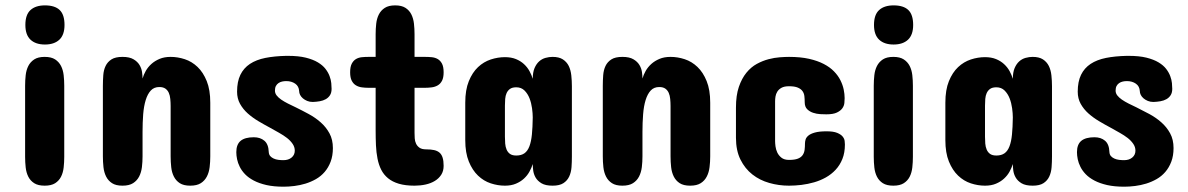

<svg xmlns="http://www.w3.org/2000/svg" viewBox="-20 -704 4506 728"><path d="M75.2 -378.9Q75.2 -399.4 77.4 -418.9Q79.6 -438.5 87.4 -453.9Q95.2 -469.2 109.9 -478.8Q124.5 -488.3 149.4 -488.3Q174.3 -488.3 189 -478.8Q203.6 -469.2 211.4 -453.9Q219.2 -438.5 221.4 -418.9Q223.6 -399.4 223.6 -378.9V-109.4Q223.6 -88.9 221.4 -69.1Q219.2 -49.3 211.4 -33.9Q203.6 -18.6 189 -9.3Q174.3 0 149.4 0Q124.5 0 109.9 -9.3Q95.2 -18.6 87.4 -33.9Q79.6 -49.3 77.4 -69.1Q75.2 -88.9 75.2 -109.4ZM224.6 -609.4Q224.6 -571.8 205.1 -553.5Q185.5 -535.2 150.4 -535.2Q115.2 -535.2 95.7 -553.5Q76.2 -571.8 76.2 -609.4Q76.2 -648.4 95.7 -666Q115.2 -683.6 150.4 -683.6Q188 -683.6 206.3 -666Q224.6 -648.4 224.6 -609.4Z M777.3 -111.3Q777.3 -90.3 774.9 -70.3Q772.5 -50.3 764.4 -34.7Q756.3 -19 741.5 -9.5Q726.6 0 701.2 0Q676.3 0 661.6 -9.5Q647 -19 639.2 -34.7Q631.3 -50.3 629.2 -70.3Q627 -90.3 627 -111.3V-301.8Q627 -315.4 625.7 -328.6Q624.5 -341.8 620.1 -351.8Q615.7 -361.8 607.2 -367.9Q598.6 -374 584 -374Q564 -374 551.8 -360.8Q539.6 -347.7 532.5 -324.7Q525.4 -301.8 522.9 -270.8Q520.5 -239.7 520.5 -204.1V-111.3Q520.5 -90.3 518.1 -70.3Q515.6 -50.3 507.6 -34.7Q499.5 -19 484.6 -9.5Q469.7 0 444.3 0Q419.4 0 404.8 -9.5Q390.1 -19 382.3 -34.7Q374.5 -50.3 372.3 -70.3Q370.1 -90.3 370.1 -111.3V-377.9Q370.1 -398.9 371.6 -418.7Q373 -438.5 380.4 -453.9Q387.7 -469.2 402.6 -478.8Q417.5 -488.3 444.3 -488.3Q471.2 -488.3 486.3 -479.2Q501.5 -470.2 509 -457.5Q516.6 -444.8 518.6 -430.7Q520.5 -416.5 520.5 -406.2Q524.4 -420.4 532.7 -435.1Q541 -449.7 554 -461.4Q566.9 -473.1 585 -480.7Q603 -488.3 627 -488.3Q653.8 -488.3 680.7 -479.5Q707.5 -470.7 729 -450.2Q750.5 -429.7 763.9 -396.5Q777.3 -363.3 777.3 -314.5Z M1022.5 -360.4Q1022.5 -350.6 1028.8 -342.3Q1035.2 -334 1046.1 -326.4Q1057.1 -318.8 1071.5 -311.5Q1085.9 -304.2 1101.6 -296.9Q1125.5 -285.2 1150.4 -271.7Q1175.3 -258.3 1195.8 -240.2Q1216.3 -222.2 1229.2 -198.5Q1242.2 -174.8 1242.2 -142.6Q1242.2 -113.3 1233.6 -90.8Q1225.1 -68.4 1210.9 -52Q1196.8 -35.6 1178 -24.9Q1159.2 -14.2 1138.4 -7.8Q1117.7 -1.5 1096.2 1.2Q1074.7 3.9 1055.7 3.9Q1018.1 3.9 990.2 -2.4Q962.4 -8.8 942.4 -19.3Q922.4 -29.8 909.4 -43.2Q896.5 -56.6 889.2 -71.3Q881.8 -85.9 878.9 -100.3Q876 -114.7 876 -127Q876 -156.2 892.3 -169.9Q908.7 -183.6 942.4 -183.6Q966.8 -183.6 982.4 -170.4Q998 -157.2 999 -127.9Q999.5 -118.2 1004.6 -112.3Q1009.8 -106.4 1017.8 -102.8Q1025.9 -99.1 1035.6 -97.9Q1045.4 -96.7 1054.7 -96.7Q1073.7 -96.7 1085.7 -106.7Q1097.7 -116.7 1097.7 -132.8Q1097.7 -146.5 1089.6 -158.4Q1081.5 -170.4 1068.4 -180.7Q1055.2 -190.9 1038.3 -200.4Q1021.5 -210 1003.9 -219.7Q981.9 -231.4 959.7 -244.6Q937.5 -257.8 919.4 -273.9Q901.4 -290 890.1 -310.3Q878.9 -330.6 878.9 -356.4Q878.9 -394.5 891.4 -420.2Q903.8 -445.8 927.7 -461.7Q951.7 -477.5 986.1 -484.4Q1020.5 -491.2 1064.5 -492.2H1072.3Q1111.8 -492.2 1139.4 -485.4Q1167 -478.5 1185.3 -467.5Q1203.6 -456.5 1214.1 -442.9Q1224.6 -429.2 1229.7 -415.3Q1234.9 -401.4 1236.1 -388.7Q1237.3 -376 1237.3 -367.2Q1237.3 -352.5 1231.2 -343Q1225.1 -333.5 1215.1 -327.9Q1205.1 -322.3 1192.4 -320.1Q1179.7 -317.9 1166 -317.4Q1154.3 -317.4 1144.8 -321.3Q1135.3 -325.2 1128.4 -331.1Q1121.6 -336.9 1117.9 -344.2Q1114.3 -351.6 1114.3 -358.4Q1113.3 -377 1099.4 -386.7Q1085.4 -396.5 1065.4 -396.5Q1057.1 -396.5 1049.6 -394.8Q1042 -393.1 1035.9 -388.9Q1029.8 -384.8 1026.1 -377.9Q1022.5 -371.1 1022.5 -360.4Z M1404.3 -488.3V-574.2Q1404.3 -594.7 1406.5 -614.3Q1408.7 -633.8 1416.5 -649.2Q1424.3 -664.6 1439 -674.1Q1453.6 -683.6 1478.5 -683.6Q1502.9 -683.6 1517.6 -674.1Q1532.2 -664.6 1539.8 -649.2Q1547.4 -633.8 1549.6 -614.3Q1551.8 -594.7 1551.8 -574.2V-488.3H1591.8Q1604.5 -488.3 1617.2 -487.1Q1629.9 -485.8 1639.9 -480Q1649.9 -474.1 1656 -462.4Q1662.1 -450.7 1662.1 -429.7Q1662.1 -409.7 1656 -397.9Q1649.9 -386.2 1639.9 -380.4Q1629.9 -374.5 1617.2 -372.8Q1604.5 -371.1 1591.8 -371.1H1551.8V-200.2Q1551.8 -190.4 1552.5 -179.4Q1553.2 -168.5 1557.6 -159.2Q1562 -149.9 1570.8 -143.8Q1579.6 -137.7 1595.7 -137.7Q1613.3 -137.7 1625.7 -135Q1638.2 -132.3 1646.2 -125.5Q1654.3 -118.7 1658.2 -106.4Q1662.1 -94.2 1662.1 -75.2Q1662.1 -55.7 1653.1 -41.5Q1644 -27.3 1628.9 -18.1Q1613.8 -8.8 1593.8 -4.4Q1573.7 0 1551.8 0Q1517.1 0 1492.4 -7.3Q1467.8 -14.6 1451.4 -28.1Q1435.1 -41.5 1425.5 -60.3Q1416 -79.1 1411.4 -102.5Q1406.7 -126 1405.5 -153.1Q1404.3 -180.2 1404.3 -210V-371.1H1377Q1364.3 -371.1 1351.8 -372.8Q1339.4 -374.5 1329.6 -380.4Q1319.8 -386.2 1313.7 -397.9Q1307.6 -409.7 1307.6 -429.7Q1307.6 -450.7 1313.7 -462.4Q1319.8 -474.1 1329.6 -480Q1339.4 -485.8 1351.8 -487.1Q1364.3 -488.3 1377 -488.3Z M2148.4 -110.4Q2148.4 -89.8 2147 -70.1Q2145.5 -50.3 2138.2 -34.7Q2130.9 -19 2116.2 -9.5Q2101.6 0 2075.2 0Q2048.3 0 2033.2 -9Q2018.1 -18.1 2010.7 -31Q2003.4 -43.9 2001.7 -58.1Q2000 -72.3 2000 -82Q1995.6 -67.9 1987.5 -53.2Q1979.5 -38.6 1966.8 -26.9Q1954.1 -15.1 1936.3 -7.6Q1918.5 0 1894.5 0Q1867.7 0 1840.8 -8.8Q1814 -17.6 1792.5 -38.1Q1771 -58.6 1757.6 -91.6Q1744.1 -124.5 1744.1 -172.9V-314.5Q1744.1 -363.3 1757.6 -396.2Q1771 -429.2 1792.5 -449.5Q1814 -469.7 1840.8 -478.5Q1867.7 -487.3 1894.5 -487.3Q1918.5 -487.3 1936.3 -480Q1954.1 -472.7 1966.8 -460.9Q1979.5 -449.2 1987.5 -434.6Q1995.6 -419.9 2000 -405.3Q2000 -429.7 2006.8 -445.8Q2013.7 -461.9 2024.4 -471.4Q2035.2 -481 2048.6 -484.6Q2062 -488.3 2075.2 -488.3Q2099.6 -488.3 2114.3 -478.8Q2128.9 -469.2 2136.5 -453.9Q2144 -438.5 2146.2 -418.2Q2148.4 -397.9 2148.4 -377ZM1894.5 -185.5Q1894.5 -172.4 1895.5 -159.7Q1896.5 -147 1900.9 -136.7Q1905.3 -126.5 1913.8 -120.4Q1922.4 -114.3 1937.5 -114.3Q1956.5 -114.3 1968.5 -122.8Q1980.5 -131.3 1987.3 -149.2Q1994.1 -167 1996.8 -194.1Q1999.5 -221.2 2000 -258.8Q2000 -273.9 1997.3 -293.7Q1994.6 -313.5 1987.8 -331.1Q1981 -348.6 1968.8 -360.8Q1956.5 -373 1937.5 -373Q1922.4 -373 1913.8 -366.9Q1905.3 -360.8 1900.9 -351.1Q1896.5 -341.3 1895.5 -328.9Q1894.5 -316.4 1894.5 -303.7Z M2672.9 -111.3Q2672.9 -90.3 2670.4 -70.3Q2668 -50.3 2659.9 -34.7Q2651.9 -19 2637 -9.5Q2622.1 0 2596.7 0Q2571.8 0 2557.1 -9.5Q2542.5 -19 2534.7 -34.7Q2526.9 -50.3 2524.7 -70.3Q2522.5 -90.3 2522.5 -111.3V-301.8Q2522.5 -315.4 2521.2 -328.6Q2520 -341.8 2515.6 -351.8Q2511.2 -361.8 2502.7 -367.9Q2494.1 -374 2479.5 -374Q2459.5 -374 2447.3 -360.8Q2435.1 -347.7 2428 -324.7Q2420.9 -301.8 2418.5 -270.8Q2416 -239.7 2416 -204.1V-111.3Q2416 -90.3 2413.6 -70.3Q2411.1 -50.3 2403.1 -34.7Q2395 -19 2380.1 -9.5Q2365.2 0 2339.8 0Q2314.9 0 2300.3 -9.5Q2285.6 -19 2277.8 -34.7Q2270 -50.3 2267.8 -70.3Q2265.6 -90.3 2265.6 -111.3V-377.9Q2265.6 -398.9 2267.1 -418.7Q2268.6 -438.5 2275.9 -453.9Q2283.2 -469.2 2298.1 -478.8Q2313 -488.3 2339.8 -488.3Q2366.7 -488.3 2381.8 -479.2Q2397 -470.2 2404.5 -457.5Q2412.1 -444.8 2414.1 -430.7Q2416 -416.5 2416 -406.2Q2419.9 -420.4 2428.2 -435.1Q2436.5 -449.7 2449.5 -461.4Q2462.4 -473.1 2480.5 -480.7Q2498.5 -488.3 2522.5 -488.3Q2549.3 -488.3 2576.2 -479.5Q2603 -470.7 2624.5 -450.2Q2646 -429.7 2659.4 -396.5Q2672.9 -363.3 2672.9 -314.5Z M2918.9 -168.9Q2918.9 -161.1 2920.4 -149.2Q2921.9 -137.2 2927.2 -125.7Q2932.6 -114.3 2943.1 -106Q2953.6 -97.7 2971.7 -97.7Q2993.2 -97.7 3005.4 -102.5Q3017.6 -107.4 3023.4 -116Q3029.3 -124.5 3030.8 -136Q3032.2 -147.5 3032.2 -160.2Q3032.2 -166.5 3034.4 -174.6Q3036.6 -182.6 3044.9 -189.7Q3053.2 -196.8 3069.6 -201.4Q3085.9 -206.1 3114.3 -206.1Q3140.1 -206.1 3154.3 -200.2Q3168.5 -194.3 3175 -186.3Q3181.6 -178.2 3182.6 -169.7Q3183.6 -161.1 3183.6 -156.2Q3183.6 -125 3174.1 -101.3Q3164.6 -77.6 3148.4 -60.3Q3132.3 -43 3111.3 -31.2Q3090.3 -19.5 3066.7 -12.7Q3043 -5.9 3018.6 -2.9Q2994.1 0 2971.7 0Q2933.1 0 2897 -10.3Q2860.8 -20.5 2832.8 -42.5Q2804.7 -64.5 2787.6 -98.9Q2770.5 -133.3 2770.5 -181.6V-295.9Q2770.5 -342.3 2781.5 -374.5Q2792.5 -406.7 2810.1 -428.2Q2827.6 -449.7 2849.6 -461.7Q2871.6 -473.6 2894 -479.5Q2916.5 -485.4 2936.8 -486.8Q2957 -488.3 2971.7 -488.3Q3015.1 -488.3 3047.6 -481Q3080.1 -473.6 3103.5 -461.4Q3127 -449.2 3142.3 -433.3Q3157.7 -417.5 3166.5 -399.9Q3175.3 -382.3 3179 -364.7Q3182.6 -347.2 3182.6 -332Q3182.6 -324.2 3181.6 -313.7Q3180.7 -303.2 3174.1 -293.7Q3167.5 -284.2 3153.3 -277.3Q3139.2 -270.5 3113.3 -270.5Q3104 -270.5 3090.1 -271.2Q3076.2 -272 3063 -276.4Q3049.8 -280.8 3040.5 -290Q3031.2 -299.3 3031.2 -316.4Q3031.2 -328.1 3030 -339.1Q3028.8 -350.1 3022.9 -358.4Q3017.1 -366.7 3005.1 -371.8Q2993.2 -377 2971.7 -377Q2953.6 -377 2943.1 -371.1Q2932.6 -365.2 2927.2 -356.4Q2921.9 -347.7 2920.4 -337.9Q2918.9 -328.1 2918.9 -320.3Z M3293 -378.9Q3293 -399.4 3295.2 -418.9Q3297.4 -438.5 3305.2 -453.9Q3313 -469.2 3327.6 -478.8Q3342.3 -488.3 3367.2 -488.3Q3392.1 -488.3 3406.7 -478.8Q3421.4 -469.2 3429.2 -453.9Q3437 -438.5 3439.2 -418.9Q3441.4 -399.4 3441.4 -378.9V-109.4Q3441.4 -88.9 3439.2 -69.1Q3437 -49.3 3429.2 -33.9Q3421.4 -18.6 3406.7 -9.3Q3392.1 0 3367.2 0Q3342.3 0 3327.6 -9.3Q3313 -18.6 3305.2 -33.9Q3297.4 -49.3 3295.2 -69.1Q3293 -88.9 3293 -109.4ZM3442.4 -609.4Q3442.4 -571.8 3422.9 -553.5Q3403.3 -535.2 3368.2 -535.2Q3333 -535.2 3313.5 -553.5Q3293.9 -571.8 3293.9 -609.4Q3293.9 -648.4 3313.5 -666Q3333 -683.6 3368.2 -683.6Q3405.8 -683.6 3424.1 -666Q3442.4 -648.4 3442.4 -609.4Z M3968.8 -110.4Q3968.8 -89.8 3967.3 -70.1Q3965.8 -50.3 3958.5 -34.7Q3951.2 -19 3936.5 -9.5Q3921.9 0 3895.5 0Q3868.7 0 3853.5 -9Q3838.4 -18.1 3831.1 -31Q3823.7 -43.9 3822 -58.1Q3820.3 -72.3 3820.3 -82Q3815.9 -67.9 3807.9 -53.2Q3799.8 -38.6 3787.1 -26.9Q3774.4 -15.1 3756.6 -7.6Q3738.8 0 3714.8 0Q3688 0 3661.1 -8.8Q3634.3 -17.6 3612.8 -38.1Q3591.3 -58.6 3577.9 -91.6Q3564.5 -124.5 3564.5 -172.9V-314.5Q3564.5 -363.3 3577.9 -396.2Q3591.3 -429.2 3612.8 -449.5Q3634.3 -469.7 3661.1 -478.5Q3688 -487.3 3714.8 -487.3Q3738.8 -487.3 3756.6 -480Q3774.4 -472.7 3787.1 -460.9Q3799.8 -449.2 3807.9 -434.6Q3815.9 -419.9 3820.3 -405.3Q3820.3 -429.7 3827.1 -445.8Q3834 -461.9 3844.7 -471.4Q3855.5 -481 3868.9 -484.6Q3882.3 -488.3 3895.5 -488.3Q3919.9 -488.3 3934.6 -478.8Q3949.2 -469.2 3956.8 -453.9Q3964.4 -438.5 3966.6 -418.2Q3968.8 -397.9 3968.8 -377ZM3714.8 -185.5Q3714.8 -172.4 3715.8 -159.7Q3716.8 -147 3721.2 -136.7Q3725.6 -126.5 3734.1 -120.4Q3742.7 -114.3 3757.8 -114.3Q3776.9 -114.3 3788.8 -122.8Q3800.8 -131.3 3807.6 -149.2Q3814.5 -167 3817.1 -194.1Q3819.8 -221.2 3820.3 -258.8Q3820.3 -273.9 3817.6 -293.7Q3814.9 -313.5 3808.1 -331.1Q3801.3 -348.6 3789.1 -360.8Q3776.9 -373 3757.8 -373Q3742.7 -373 3734.1 -366.9Q3725.6 -360.8 3721.2 -351.1Q3716.8 -341.3 3715.8 -328.9Q3714.8 -316.4 3714.8 -303.7Z M4210 -360.4Q4210 -350.6 4216.3 -342.3Q4222.7 -334 4233.6 -326.4Q4244.6 -318.8 4259 -311.5Q4273.4 -304.2 4289.1 -296.9Q4313 -285.2 4337.9 -271.7Q4362.8 -258.3 4383.3 -240.2Q4403.8 -222.2 4416.7 -198.5Q4429.7 -174.8 4429.7 -142.6Q4429.7 -113.3 4421.1 -90.8Q4412.6 -68.4 4398.4 -52Q4384.3 -35.6 4365.5 -24.9Q4346.7 -14.2 4325.9 -7.8Q4305.2 -1.5 4283.7 1.2Q4262.2 3.9 4243.2 3.9Q4205.6 3.9 4177.7 -2.4Q4149.9 -8.8 4129.9 -19.3Q4109.9 -29.8 4096.9 -43.2Q4084 -56.6 4076.7 -71.3Q4069.3 -85.9 4066.4 -100.3Q4063.5 -114.7 4063.5 -127Q4063.5 -156.2 4079.8 -169.9Q4096.2 -183.6 4129.9 -183.6Q4154.3 -183.6 4169.9 -170.4Q4185.5 -157.2 4186.5 -127.9Q4187 -118.2 4192.1 -112.3Q4197.3 -106.4 4205.3 -102.8Q4213.4 -99.1 4223.1 -97.9Q4232.9 -96.7 4242.2 -96.7Q4261.2 -96.7 4273.2 -106.7Q4285.2 -116.7 4285.2 -132.8Q4285.2 -146.5 4277.1 -158.4Q4269 -170.4 4255.9 -180.7Q4242.7 -190.9 4225.8 -200.4Q4209 -210 4191.4 -219.7Q4169.4 -231.4 4147.2 -244.6Q4125 -257.8 4106.9 -273.9Q4088.9 -290 4077.6 -310.3Q4066.4 -330.6 4066.4 -356.4Q4066.4 -394.5 4078.9 -420.2Q4091.3 -445.8 4115.2 -461.7Q4139.2 -477.5 4173.6 -484.4Q4208 -491.2 4252 -492.2H4259.8Q4299.3 -492.2 4326.9 -485.4Q4354.5 -478.5 4372.8 -467.5Q4391.1 -456.5 4401.6 -442.9Q4412.1 -429.2 4417.2 -415.3Q4422.4 -401.4 4423.6 -388.7Q4424.8 -376 4424.8 -367.2Q4424.8 -352.5 4418.7 -343Q4412.6 -333.5 4402.6 -327.9Q4392.6 -322.3 4379.9 -320.1Q4367.2 -317.9 4353.5 -317.4Q4341.8 -317.4 4332.3 -321.3Q4322.8 -325.2 4315.9 -331.1Q4309.1 -336.9 4305.4 -344.2Q4301.8 -351.6 4301.8 -358.4Q4300.8 -377 4286.9 -386.7Q4272.9 -396.5 4252.9 -396.5Q4244.6 -396.5 4237.1 -394.8Q4229.5 -393.1 4223.4 -388.9Q4217.3 -384.8 4213.6 -377.9Q4210 -371.1 4210 -360.4Z"/></svg>

Font: Concert One
Style: Regular
Weight: 400
Version: Version 1.003